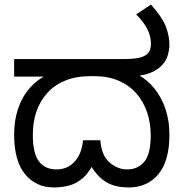

<svg xmlns="http://www.w3.org/2000/svg" viewBox="-20 -810 805 842"><path d="M216 12Q138 12 90 -46Q42 -104 42 -220Q42 -282 59.5 -334Q77 -386 112 -425.5Q147 -465 197 -487L212 -474H42V-551H512Q565 -551 587.5 -556Q610 -561 620 -569Q634 -579 638 -591.5Q642 -604 642 -618Q642 -651 626 -682.5Q610 -714 577 -747L642 -790Q689 -738 706 -696.5Q723 -655 723 -612Q723 -593 715 -565.5Q707 -538 682 -516Q672 -507 657.5 -499Q643 -491 625 -485.5Q607 -480 583 -477L584 -483Q627 -460 658 -421Q689 -382 706 -331Q723 -280 723 -220Q723 -104 674.5 -46Q626 12 545 12Q502 12 470.5 0.5Q439 -11 414 -36.5Q389 -62 366 -104L398 -109Q375 -58 346.5 -32Q318 -6 285 3Q252 12 216 12ZM227 -67Q277 -67 308 -102Q339 -137 344 -195H420Q425 -128 460.5 -97.5Q496 -67 537 -67Q585 -67 613 -101Q641 -135 641 -217Q641 -269 625.5 -316Q610 -363 579 -399Q548 -435 501.5 -455.5Q455 -476 393 -476H376Q314 -476 267 -457Q220 -438 188 -403Q156 -368 140 -321.5Q124 -275 124 -219Q124 -137 151 -102Q178 -67 227 -67Z"/></svg>

Font: ukannada05
Style: Book
Weight: 400
Designer: Jelle Bosma - Monotype Design Team
Foundry: Monotype Imaging Inc.
Version: Version 2.003